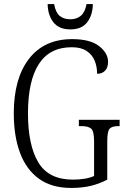

<svg xmlns="http://www.w3.org/2000/svg" viewBox="-20 -917 624 947"><path d="M331 10Q235 10 172.5 -35Q110 -80 79 -162.5Q48 -245 48 -358Q48 -530 123 -627Q198 -724 336 -724Q425 -724 469 -689.5Q513 -655 513 -612Q513 -583 498 -568Q483 -553 459 -553Q459 -588 447 -617.5Q435 -647 407.5 -665.5Q380 -684 334 -684Q225 -684 171.5 -601Q118 -518 118 -358Q118 -201 169 -116Q220 -31 340 -31Q370 -31 397.5 -35.5Q425 -40 444 -49V-221Q444 -270 429.5 -282.5Q415 -295 382 -295H369V-326H570V-295H563Q533 -295 521 -282.5Q509 -270 509 -219V-31Q469 -10 426.5 0Q384 10 331 10ZM327 -772Q271 -772 243.5 -807Q216 -842 215 -897H247Q254 -856 274 -839Q294 -822 327 -822Q358 -822 378.5 -839Q399 -856 407 -897H438Q437 -842 410 -807Q383 -772 327 -772Z"/></svg>

Font: Noto Serif Tamil Condensed Light
Style: Regular
Weight: 300
Width: 3
Designer: Indian Type Foundry, Tom Grace, and the Monotype Design Team
Foundry: Monotype Imaging Inc.
Version: Version 2.004; ttfautohint (v1.8.4.7-5d5b)